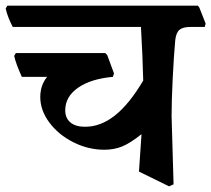

<svg xmlns="http://www.w3.org/2000/svg" viewBox="-43 -603 745 677"><path d="M679 -508H629Q602 -508 590 -498Q578 -488 575 -462Q570 -408 566 -327.5Q562 -247 562 -194L569 47L553 54L447 2L456 -130Q416 -98 387.5 -86.5Q359 -75 325 -75Q268 -75 215.5 -101.5Q163 -128 131 -171Q99 -214 99 -261Q99 -302 123 -332H34Q13 -378 7 -406L13 -416H328L335 -409L359 -344L355 -332Q277 -325 232 -293.5Q187 -262 187 -214Q187 -187 205 -171.5Q223 -156 257 -156Q312 -156 362.5 -196Q413 -236 462 -319Q460 -404 454 -508H2Q-16 -542 -23 -573L-17 -583H655L660 -576L682 -520Z"/></svg>

Font: Sahitya
Style: Bold
Weight: 700
Designer: Juan Pablo del Peral
Foundry: Juan Pablo del Peral (http://www.huertatipografica.com)
Version: Version 1.001;PS 001.000;hotconv 1.0.70;makeotf.lib2.5.58329